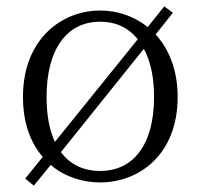

<svg xmlns="http://www.w3.org/2000/svg" viewBox="-20 -558 628 602"><path d="M431 -405C452 -367 463 -316 463 -254C463 -104 398 -22 294 -22C242 -22 200 -42 171 -81ZM152 -113C135 -150 126 -197 126 -254C126 -403 189 -490 294 -490C343 -490 383 -471 412 -435ZM522 -518 495 -538 443 -473C400 -508 347 -525 294 -525C173 -525 52 -435 52 -254C52 -172 76 -110 114 -66L59 2L86 24L139 -41C182 -4 238 14 294 14C415 14 537 -72 537 -254C537 -340 509 -405 468 -450Z"/></svg>

Font: Noto Serif CJK JP Light
Style: Regular
Weight: 300
Designer: Ryoko NISHIZUKA 西塚涼子 (kana & ideographs); Frank Grießhammer (Latin, Greek & Cyrillic); Wenlong ZHANG 张文龙 (bopomofo); San
Foundry: Adobe Systems Incorporated
Version: Version 1.001;PS 1.001;hotconv 16.6.54;makeotf.lib2.5.65590